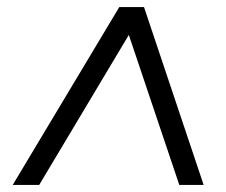

<svg xmlns="http://www.w3.org/2000/svg" viewBox="-20 -800 640 544"><path d="M557 -276H488L345 -701L91 -276H16L318 -780H388Z"/></svg>

Font: Tanohe Sans
Style: Italic
Weight: 400
Designer: Village Type and Design LLC & Cristiano Sobral
Foundry: Cooper Hewitt Smithsonian Design Museum
Version: Version 1.00;September 29, 2021;FontCreator 13.0.0.2655 64-b